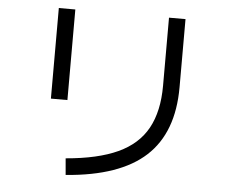

<svg xmlns="http://www.w3.org/2000/svg" viewBox="-55 -810 1109 927"><g transform="rotate(5 500.0 -346.0)"><path d="M273 -307H193V-746H273ZM296 54 289 -26Q444 -39 540.5 -83.5Q637 -128 682 -210Q727 -292 727 -416V-746H807V-416Q807 -196 682 -81Q557 34 296 54Z"/></g></svg>

Font: Murecho
Style: Regular
Weight: 400
Designer: Neil Summerour
Foundry: Positype
Version: Version 1.010; ttfautohint (v1.8.3)